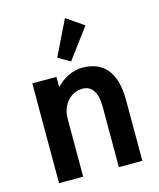

<svg xmlns="http://www.w3.org/2000/svg" viewBox="-108 -791 717 868"><g transform="rotate(-15 250.0 -357.0)"><path d="M173 0V-270C173 -338 217 -385 273 -385C313 -385 340 -354 340 -282V0H450V-283C450 -423 389 -477 295 -477C251 -477 205 -454 173 -419V-467H60V0ZM199 -550 255 -517 360 -658 279 -714Z"/></g></svg>

Font: Inconsolata
Style: Bold
Weight: 700
Monospace: yes
Designer: Raph Levien, Kirill Tkachev(cyreal.org)
Foundry: Raph Levien, Kirill Tkachev(cyreal.org)
Version: Version 1.014